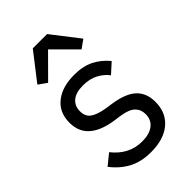

<svg xmlns="http://www.w3.org/2000/svg" viewBox="-232 -852 950 950"><g transform="rotate(-45 243.5 -376.5)"><path d="M240.2 12.2Q329.6 12.2 380.4 -30.8Q431.2 -73.7 431.2 -148.9Q431.2 -210 394 -245.6Q356.9 -281.2 272.9 -293.9L232.9 -299.8Q181.6 -308.6 157.7 -326.2Q133.8 -343.8 133.8 -379.9Q133.8 -417.5 159.7 -438.7Q185.5 -460 234.9 -460Q281.2 -460 314.9 -442.1Q348.6 -424.3 368.2 -397L420.9 -444.8Q386.7 -485.8 344 -506.8Q301.3 -527.8 241.2 -527.8Q158.7 -527.8 109.9 -490.2Q57.1 -450.7 57.1 -376Q57.1 -308.1 105 -271Q146 -238.3 223.1 -227.1L264.2 -221.2Q312.5 -213.4 333.3 -192.9Q354 -172.4 354 -140.1Q354 -100.1 325.4 -78.1Q296.9 -56.2 246.1 -56.2Q154.8 -56.2 92.8 -134.8L36.1 -88.9Q73.7 -40 122.8 -13.9Q171.9 12.2 240.2 12.2ZM289.1 -765.1H189L78.1 -622.1L122.1 -590.8L238.8 -708L356 -590.8L399.9 -622.1Z"/></g></svg>

Font: Plexus Sans
Style: Regular
Weight: 400
Version: Version 2.001;PS 002.001;hotconv 1.0.70;makeotf.lib2.5.58329